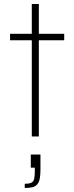

<svg xmlns="http://www.w3.org/2000/svg" viewBox="-20 -678 369 954"><path d="M138 0V-478H30V-510H138V-658H173V-510H299V-478H173V0ZM103 256V235Q126 235 136.5 229.5Q147 224 150 210Q153 196 153 172V155H133V90H181V165Q181 192 177.5 209.5Q174 227 165.5 237.5Q157 248 142 252Q127 256 103 256Z"/></svg>

Font: Saira Thin
Style: Regular
Weight: 100
Designer: Hector Gatti with collaboration of the Omnibus-Type team
Foundry: Omnibus-Type
Version: Version 1.101